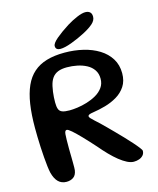

<svg xmlns="http://www.w3.org/2000/svg" viewBox="-121 -882 813 987"><g transform="rotate(-15 286.0 -388.0)"><path d="M110 21Q83.9 21 66.8 4.4Q49.6 -12.2 40.8 -46.2Q37.6 -60.2 34.9 -82.3Q32.2 -104.4 30.2 -131.1Q28.1 -157.9 26.7 -185.9Q25.3 -214 24.7 -240.6Q24.1 -267.1 24.1 -288.1Q24.1 -359.4 32.4 -414.3Q40.8 -469.2 58.6 -508.9Q76.4 -548.6 105.2 -573.8Q133.9 -599.1 174.8 -611.2Q215.7 -623.4 270.1 -623.4Q322.2 -623.4 369 -612.2Q415.8 -601.1 452.1 -578.6Q488.4 -556.1 509.2 -522.6Q530.1 -489.2 530.1 -444.9Q530.1 -403.6 511.6 -375.5Q493.1 -347.5 463.6 -330Q434.1 -312.5 400.3 -303Q366.6 -293.6 335.9 -289Q319.2 -286.6 312.5 -283.5Q305.8 -280.3 305.8 -274.6Q305.8 -270.5 312.1 -263.6Q318.4 -256.7 329.2 -246.9Q340 -237.1 353.9 -224.3Q367.8 -211.6 382.8 -195.9Q397.4 -181.3 416.6 -161.8Q435.8 -142.4 455.5 -121.7Q475.2 -100.9 491.9 -82.2Q508.6 -63.4 518.9 -49.9Q529.3 -36.4 529.3 -31.9Q529.3 -17.9 521 -8.4Q512.7 1.2 499.5 5.9Q486.3 10.7 470.8 10.7Q455 10.7 435.8 1.2Q416.6 -8.4 395.3 -25.3Q374.1 -42.2 352 -64.9Q329.9 -87.6 307.9 -113.8Q274.9 -150.8 248.4 -178.3Q221.8 -205.9 204 -221.4Q186.1 -236.9 179.1 -236.9Q174.1 -236.9 171.2 -232.6Q168.2 -228.2 167.1 -217.5Q166 -206.8 165.8 -188.4Q165.5 -170.1 165.5 -141.7Q165.5 -133.1 165.8 -120.1Q166.1 -107.1 166.3 -92.6Q166.6 -78.1 166.6 -64.5Q166.6 -50.9 166.6 -40.4Q166.5 -30 165.8 -25.6Q162 -0.1 146.7 10.4Q131.4 21 110 21ZM220.2 -329.8Q237.3 -329.8 262.1 -333.1Q286.9 -336.4 313.5 -344.5Q340.1 -352.5 363.3 -365.8Q386.6 -379.1 401.1 -399.1Q415.6 -419.1 415.6 -446.2Q415.6 -473.9 402.2 -493.3Q388.9 -512.8 366.6 -524.6Q344.2 -536.4 317.2 -541.9Q290.2 -547.4 262.9 -547.4Q234.2 -547.4 215 -539.6Q195.8 -531.7 184.2 -515.5Q172.6 -499.2 166.9 -473.5Q163.6 -459.1 161.7 -444.4Q159.8 -429.8 158.9 -415.6Q158.1 -401.5 158.1 -387.9Q158.1 -365.8 162.8 -353.1Q167.4 -340.3 180.9 -335Q194.4 -329.8 220.2 -329.8ZM256 -647.2Q245 -647.2 238 -652.3Q231 -657.3 231 -668.8Q231 -683.4 258.5 -706.8Q286.1 -730.1 327.2 -756.2Q354.4 -773.1 382.1 -784.8Q409.9 -796.6 427.2 -796.6Q443 -796.6 452 -788.6Q460.9 -780.7 460.9 -764.1Q460.9 -744.8 442.3 -728Q423.6 -711.2 390.1 -693.7Q354.5 -675.1 317 -661.2Q279.4 -647.2 256 -647.2Z"/></g></svg>

Font: Gluten Thin
Style: Regular
Weight: 100
Designer: Tyler Finck
Foundry: Etcetera Type Company
Version: Version 1.300